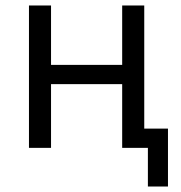

<svg xmlns="http://www.w3.org/2000/svg" viewBox="-20 -536 655 696"><path d="M516.1 0V140.1H588.9V-69.8H502.9V-516.1H422.9V-300.8H165V-516.1H85V0H165V-231H422.9V0Z"/></svg>

Font: Plexus Sans
Style: Regular
Weight: 400
Version: Version 2.001;PS 002.001;hotconv 1.0.70;makeotf.lib2.5.58329